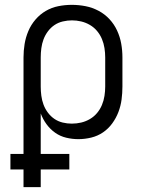

<svg xmlns="http://www.w3.org/2000/svg" viewBox="-20 -562 590 792"><path d="M77 210V137H23V73H77V-325Q77 -353 81.5 -380.5Q86 -408 97 -434Q108 -460 126.5 -481.5Q145 -503 169 -517Q193 -531 220.5 -536.5Q248 -542 276 -542Q305 -542 333 -536.5Q361 -531 386.5 -517.5Q412 -504 431.5 -483Q451 -462 463 -436Q475 -410 480 -382Q485 -354 485 -325V-205Q485 -178 481.5 -151.5Q478 -125 468.5 -100Q459 -75 443 -53Q427 -31 405 -16Q383 -1 356.5 5.5Q330 12 303 12Q278 12 253 6Q228 0 207.5 -14.5Q187 -29 172 -49.5Q157 -70 148 -94V73H266V137H148V210ZM276 -52Q296 -52 315 -56.5Q334 -61 351 -71Q368 -81 380.5 -96Q393 -111 400.5 -129Q408 -147 411 -166.5Q414 -186 414 -205V-325Q414 -344 411 -363.5Q408 -383 400.5 -401Q393 -419 380.5 -434Q368 -449 351 -459Q334 -469 315 -473.5Q296 -478 277 -478Q258 -478 239 -473.5Q220 -469 204.5 -458.5Q189 -448 177.5 -432.5Q166 -417 159.5 -399.5Q153 -382 150.5 -363Q148 -344 148 -325V-205Q148 -186 150.5 -167Q153 -148 159.5 -130.5Q166 -113 177.5 -97.5Q189 -82 204.5 -71.5Q220 -61 238.5 -56.5Q257 -52 276 -52Z"/></svg>

Font: Lode
Style: Regular
Weight: 400
Monospace: yes
Designer: Belleve Invis
Foundry: Belleve Invis
Version: Version 29.2.0; ttfautohint (v1.8.3)